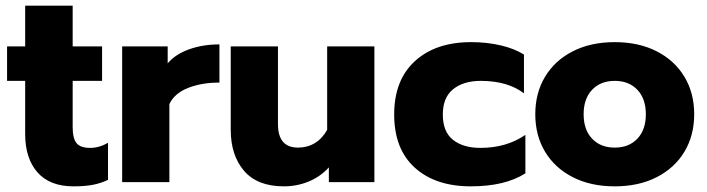

<svg xmlns="http://www.w3.org/2000/svg" viewBox="-20 -644 2500 679"><path d="M69 -170V-358H5V-480H69V-624H237V-480H341V-358H237V-194Q237 -155 250.5 -138Q264 -121 299 -121Q331 -121 362 -139V-8Q337 4 309 9.5Q281 15 240 15Q156 15 112.5 -34.5Q69 -84 69 -170Z M412 -480H573V-420Q600 -452 648.5 -469.5Q697 -487 756 -487V-352Q693 -352 645 -333Q597 -314 579 -276V0H412Z M796 -185V-480H963V-205Q963 -122 1034 -122Q1067 -122 1093.5 -138Q1120 -154 1137 -185V-480H1304V0H1143V-52Q1113 -19 1071.5 -2Q1030 15 984 15Q890 15 843 -40Q796 -95 796 -185Z M1374 -239Q1374 -361 1447.5 -428Q1521 -495 1646 -495Q1702 -495 1751 -483.5Q1800 -472 1833 -451V-314Q1775 -358 1680 -358Q1619 -358 1582.5 -328.5Q1546 -299 1546 -239Q1546 -178 1582 -149.5Q1618 -121 1679 -121Q1771 -121 1838 -167V-31Q1766 15 1645 15Q1520 15 1447 -51Q1374 -117 1374 -239Z M1873 -240Q1873 -315 1907.5 -372.5Q1942 -430 2005.5 -462.5Q2069 -495 2154 -495Q2239 -495 2302.5 -462.5Q2366 -430 2400.5 -372.5Q2435 -315 2435 -240Q2435 -165 2400.5 -107.5Q2366 -50 2302.5 -17.5Q2239 15 2154 15Q2069 15 2005.5 -17.5Q1942 -50 1907.5 -107.5Q1873 -165 1873 -240ZM2264 -240Q2264 -295 2234 -326.5Q2204 -358 2154 -358Q2104 -358 2074 -326.5Q2044 -295 2044 -240Q2044 -185 2074 -153.5Q2104 -122 2154 -122Q2204 -122 2234 -153.5Q2264 -185 2264 -240Z"/></svg>

Font: Readiness
Style: Bold
Weight: 700
Designer: Katatrad Team
Foundry: CadsonDemak
Version: Version 1.00;January 16, 2020;FontCreator 12.0.0.2550 64-bit